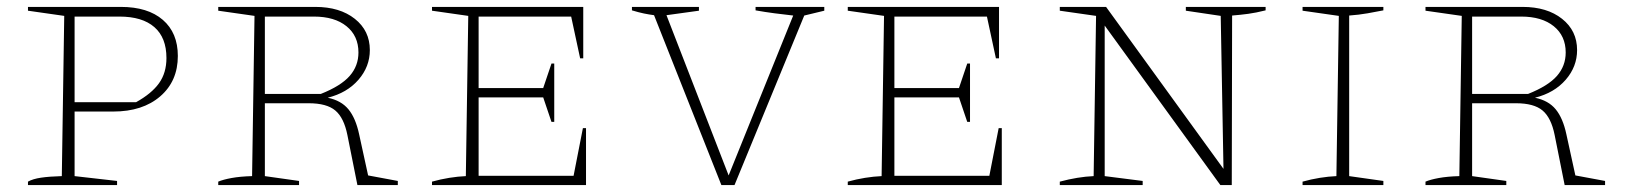

<svg xmlns="http://www.w3.org/2000/svg" viewBox="-20 -536 4706 556"><path d="M330 -516Q408 -516 451.5 -478.5Q495 -441 495 -374Q495 -301 444 -257Q393 -213 308 -213H196V-26L319 -12V0H61V-10Q75 -18 99 -21.5Q123 -25 159 -26L166 -490L61 -505V-516ZM326 -488H196V-240H374Q419 -265 440.5 -295Q462 -325 462 -368Q462 -427 427 -457.5Q392 -488 326 -488Z M1046 -28 1132 -12V0H1015L986 -145Q976 -195 951 -216Q926 -237 874 -237H747V-26L846 -12V0H612V-10Q626 -16 650.5 -20.5Q675 -25 710 -26L717 -490L612 -505V-516H893Q964 -516 1007.5 -481.5Q1051 -447 1051 -391Q1051 -343 1018 -305Q985 -267 929 -253Q968 -245 989 -219.5Q1010 -194 1020 -147ZM889 -488H747V-264H909Q967 -287 992.5 -316Q1018 -345 1018 -384Q1018 -432 983.5 -460Q949 -488 889 -488Z M1668 -165H1677V0H1231V-10Q1256 -17 1281 -21Q1306 -25 1329 -26L1336 -490L1231 -505V-516H1669V-367H1660L1634 -488H1366V-281H1553L1577 -352H1585V-183H1577L1553 -254H1366V-27H1641Z M2069 0 1874 -492Q1859 -494 1844.5 -497Q1830 -500 1810 -506V-516H2004V-505L1910 -492L2090 -28L2277 -491Q2250 -494 2223 -497.5Q2196 -501 2168 -506V-516H2367V-505L2309 -491L2107 0Z M2872 -165H2881V0H2435V-10Q2460 -17 2485 -21Q2510 -25 2533 -26L2540 -490L2435 -505V-516H2873V-367H2864L2838 -488H2570V-281H2757L2781 -352H2789V-183H2781L2757 -254H2570V-27H2845Z M3414 -516H3645V-506Q3617 -499 3595 -496Q3573 -493 3548 -491L3547 0H3514L3179 -462V-26L3289 -12V0H3049V-10Q3075 -17 3099.5 -21Q3124 -25 3147 -26L3154 -490L3049 -505V-516H3183L3523 -47L3515 -490L3414 -505Z M3752 0V-10Q3777 -17 3802 -21Q3827 -25 3850 -26L3857 -490L3752 -505V-516H3986V-506Q3966 -502 3940.5 -497.5Q3915 -493 3887 -491V-26L3986 -12V0Z M4542 -28 4628 -12V0H4511L4482 -145Q4472 -195 4447 -216Q4422 -237 4370 -237H4243V-26L4342 -12V0H4108V-10Q4122 -16 4146.5 -20.5Q4171 -25 4206 -26L4213 -490L4108 -505V-516H4389Q4460 -516 4503.5 -481.5Q4547 -447 4547 -391Q4547 -343 4514 -305Q4481 -267 4425 -253Q4464 -245 4485 -219.5Q4506 -194 4516 -147ZM4385 -488H4243V-264H4405Q4463 -287 4488.5 -316Q4514 -345 4514 -384Q4514 -432 4479.5 -460Q4445 -488 4385 -488Z"/></svg>

Font: Piazzolla SC Thin
Style: Regular
Weight: 100
Designer: Juan Pablo del Peral
Foundry: Huerta Tipografica
Version: Version 1.330